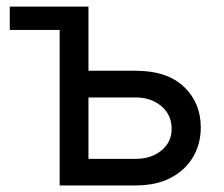

<svg xmlns="http://www.w3.org/2000/svg" viewBox="-20 -566 684 586"><path d="M9.8 -474.6V-545.9H250V-350.1H393.1Q489.7 -350.1 541.3 -301.3Q592.8 -252.4 592.8 -176.8Q592.8 -127.4 569.6 -87.4Q546.4 -47.4 502 -23.7Q457.5 0 393.1 0H162.1V-474.6ZM250 -268.6V-81.1H393.1Q441.4 -81.1 472.7 -106.7Q503.9 -132.3 503.9 -172.9Q503.9 -215.3 472.7 -241.9Q441.4 -268.6 393.1 -268.6Z"/></svg>

Font: Inter-Regular
Style: Regular
Weight: 400
Designer: Rasmus Andersson
Foundry: rsms
Version: Version 4.000;git-a52131595